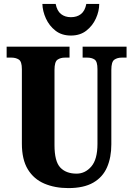

<svg xmlns="http://www.w3.org/2000/svg" viewBox="-20 -953 682 983"><path d="M330 10Q261 10 207 -13Q153 -36 122.5 -86Q92 -136 92 -218V-599Q92 -638 76.5 -648Q61 -658 39 -658H14V-714H336V-658H312Q290 -658 274.5 -647.5Q259 -637 259 -595V-210Q259 -127 288.5 -95.5Q318 -64 372 -64Q416 -64 447.5 -100.5Q479 -137 479 -216V-599Q479 -638 464.5 -648Q450 -658 427 -658H403V-714H628V-658H603Q581 -658 565.5 -647.5Q550 -637 550 -595V-214Q550 -147 528 -96.5Q506 -46 457.5 -18Q409 10 330 10ZM343 -771Q296 -771 264 -796Q232 -821 215 -858.5Q198 -896 197 -933H265Q272 -897 292.5 -881Q313 -865 343 -865Q374 -865 394.5 -881Q415 -897 422 -933H488Q488 -896 471 -858.5Q454 -821 422 -796Q390 -771 343 -771Z"/></svg>

Font: Noto Serif Tamil ExtraCondensed Black
Style: Italic
Weight: 900
Width: 2
Italic angle: -12°
Designer: Indian Type Foundry, Tom Grace, and the Monotype Design Team
Foundry: Monotype Imaging Inc.
Version: Version 2.003; ttfautohint (v1.8.4.7-5d5b)